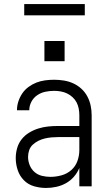

<svg xmlns="http://www.w3.org/2000/svg" viewBox="-20 -923 540 951"><path d="M208 8Q178 8 148.5 -0.5Q119 -9 98 -30.5Q77 -52 67.5 -81Q58 -110 58 -140Q58 -165 65 -189.5Q72 -214 87.5 -233.5Q103 -253 124.5 -266Q146 -279 170 -286.5Q194 -294 218.5 -296.5Q243 -299 268 -299H373V-352Q373 -368 370 -384.5Q367 -401 359.5 -415.5Q352 -430 339.5 -441.5Q327 -453 312.5 -460Q298 -467 281.5 -470Q265 -473 248 -473Q226 -473 204.5 -468.5Q183 -464 164.5 -451.5Q146 -439 135.5 -419Q125 -399 125 -377H64Q64 -399 71 -420.5Q78 -442 90.5 -460.5Q103 -479 121.5 -492.5Q140 -506 160.5 -514Q181 -522 203.5 -525Q226 -528 248 -528Q273 -528 297 -524Q321 -520 343 -510Q365 -500 383 -483.5Q401 -467 412.5 -445.5Q424 -424 429 -400Q434 -376 434 -352V0H373V-91Q363 -67 346 -47.5Q329 -28 306.5 -15.5Q284 -3 258.5 2.5Q233 8 208 8ZM230 -47Q257 -47 284.5 -54.5Q312 -62 333 -80.5Q354 -99 363.5 -125.5Q373 -152 373 -180V-244H268Q252 -244 235 -242.5Q218 -241 201.5 -237Q185 -233 170 -225.5Q155 -218 142.5 -206.5Q130 -195 124.5 -179Q119 -163 119 -146Q119 -125 127 -105Q135 -85 151 -71Q167 -57 188 -52Q209 -47 230 -47ZM300 -620H200V-720H300ZM100 -847V-903H400V-847Z"/></svg>

Font: Iosevka SS04 Light
Style: Regular
Weight: 300
Monospace: yes
Designer: Belleve Invis
Foundry: Belleve Invis
Version: Version 19.0.0; ttfautohint (v1.8.4)